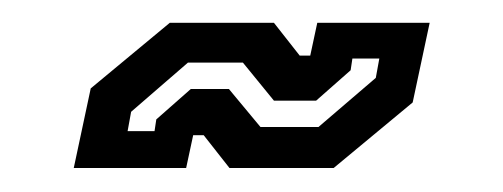

<svg xmlns="http://www.w3.org/2000/svg" viewBox="-20 -398 430 164"><path d="M43 -254.5 57.5 -322.5 125 -378.5H214L236 -350.5H245L251 -378.5H347L332.5 -310.5L265 -254.5H176L154 -282.5H145L139 -254.5ZM89 -286H112L113.5 -296L143 -322H175.5L202.5 -289.5H252L301 -331.5L304 -348H281L279.5 -338L250 -312H214L187.5 -344.5H140.5L92 -302.5Z"/></svg>

Font: Tourney Thin SemiBold
Style: Italic
Weight: 600
Italic angle: -12°
Version: Version 1.015